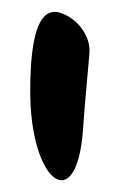

<svg xmlns="http://www.w3.org/2000/svg" viewBox="-20 -1062 203 324"><path d="M31 -908C31 -754 109 -696 120 -842C123 -888 129 -947 131 -973C133 -1000 112 -1030 83 -1040C48 -1052 31 -1008 31 -908Z"/></svg>

Font: Hussar Skorodowane
Style: Bold
Weight: 700
Foundry: Cannot Into Space Fonts
Version: Version 0.892